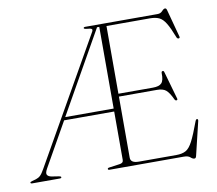

<svg xmlns="http://www.w3.org/2000/svg" viewBox="-89 -815 1049 927"><g transform="rotate(-10 435.0 -351.0)"><path d="M449 -35.5V-273H203.5L82.5 -59Q70.5 -38 75.5 -28.8Q80.5 -19.5 97.5 -16.5L132.5 -11Q142.5 -9.5 142.5 -5Q142.5 0 134 0H-0.5Q-9 0 -9 -5Q-9 -8.5 0.5 -11L20 -16.5Q33 -20.5 42 -29Q51 -37.5 63 -59L411.5 -671.5Q416.5 -681 411 -684.5Q405.5 -688 389 -689Q374 -690.5 374 -695Q374 -700 383 -700H737Q752 -700 761 -710.2Q770 -720.5 777 -720.5Q783 -720.5 785.5 -711L822 -575Q824 -567.5 817.5 -566.5Q810.5 -566 807.5 -573Q789 -621 774.2 -645.2Q759.5 -669.5 741.8 -677.8Q724 -686 697 -686H484V-354H653Q684 -354 696 -367Q708 -380 707 -415.5Q707 -423.5 712 -424.5Q718.5 -427 721 -416.5L759 -283Q761.5 -275 755.5 -274Q749.5 -273 746 -279.5Q729 -316 714 -328Q699 -340 670.5 -340H484V-40.5Q484 -14 524 -14H708Q736.5 -14 754.5 -23.8Q772.5 -33.5 788.8 -65Q805 -96.5 828.5 -160.5Q831 -167.5 836 -167.5Q843 -167.5 840.5 -157L801 7.5Q798.5 18 791.5 18Q783 18 773.2 9Q763.5 0 742.5 0H378.5Q370.5 0 370.5 -5Q370.5 -10 379.5 -11L429.5 -18Q449 -20 449 -35.5ZM438 -688 211.5 -287.5H449V-688Z"/></g></svg>

Font: Fraunces 72pt Thin
Style: Regular
Weight: 100
Version: Version 1.000;[b76b70a41]